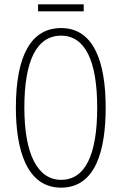

<svg xmlns="http://www.w3.org/2000/svg" viewBox="-20 -946 559 883"><path d="M365 -926H155V-894H365ZM466 -451C466 -662 411 -817 261 -817C126 -817 53 -695 53 -451C53 -263 100 -83 261 -83C420 -83 466 -255 466 -451ZM92 -451C92 -662 146 -782 261 -782C372 -782 427 -665 427 -451C427 -234 372 -119 261 -119C152 -119 92 -239 92 -451Z"/></svg>

Font: Noto Sans Kannada UI ExtraCondensed ExtraLight
Style: Regular
Weight: 200
Width: 2
Designer: Jelle Bosma - Monotype Design Team
Foundry: Monotype Imaging Inc.
Version: Version 2.005